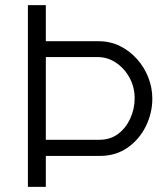

<svg xmlns="http://www.w3.org/2000/svg" viewBox="-20 -730 643 750"><path d="M364 -569Q411 -569 449 -550Q487 -531 515.5 -499Q544 -467 559.5 -427Q575 -387 575 -345Q575 -288 549.5 -236.5Q524 -185 478 -153Q432 -121 371 -121H159V0H89V-710H159V-569ZM368 -184Q411 -184 441.5 -207Q472 -230 489 -267.5Q506 -305 506 -346Q506 -389 486.5 -425.5Q467 -462 434 -484.5Q401 -507 362 -507H159V-184Z"/></svg>

Font: Raleway Thin
Style: Regular
Weight: 400
Version: Version 4.026